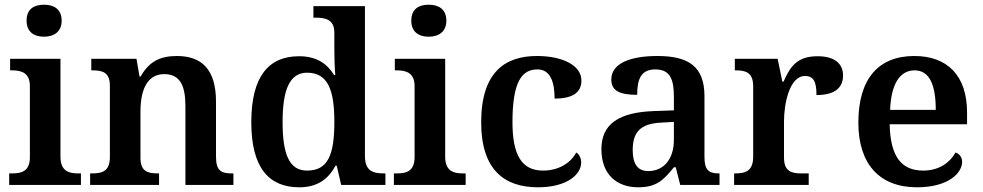

<svg xmlns="http://www.w3.org/2000/svg" viewBox="-20 -786 4176 816"><path d="M167 -630C208 -630 242 -650 242 -698C242 -748 208 -766 167 -766C125 -766 93 -748 93 -698C93 -650 125 -630 167 -630ZM19 0H324V-49H312C270 -49 237 -61 237 -120V-536H23V-487H32C73 -487 107 -475 107 -420V-118C107 -60 74 -49 32 -49H19Z M363 0H656V-49H651C607 -49 577 -58 577 -115V-313C577 -397 602 -471 678 -471C746 -471 768 -421 768 -335V0H972V-49H967C922 -49 898 -58 898 -120V-354C898 -490 838 -548 732 -548C660 -548 613 -524 578 -461H573L560 -536H368V-487H373C417 -487 447 -478 447 -421V-119C447 -58 415 -49 370 -49H363Z M1252 10C1330 10 1376 -26 1406 -82H1411L1430 0H1618V-49H1610C1564 -49 1531 -61 1531 -122V-760H1312V-711H1320C1364 -711 1401 -703 1401 -647V-578C1401 -544 1402 -499 1405 -467H1400C1371 -514 1327 -547 1251 -547C1121 -547 1048 -460 1048 -267C1048 -75 1121 10 1252 10ZM1285 -61C1210 -61 1181 -129 1181 -267C1181 -403 1210 -477 1285 -477C1374 -477 1401 -403 1401 -268C1401 -128 1374 -61 1285 -61Z M1802 -630C1843 -630 1877 -650 1877 -698C1877 -748 1843 -766 1802 -766C1760 -766 1728 -748 1728 -698C1728 -650 1760 -630 1802 -630ZM1654 0H1959V-49H1947C1905 -49 1872 -61 1872 -120V-536H1658V-487H1667C1708 -487 1742 -475 1742 -420V-118C1742 -60 1709 -49 1667 -49H1654Z M2266 10C2392 10 2450 -46 2450 -95C2450 -113 2443 -129 2429 -138C2406 -94 2355 -61 2288 -61C2196 -61 2158 -129 2158 -267C2158 -441 2199 -491 2264 -491C2321 -491 2337 -434 2337 -367C2424 -367 2451 -400 2451 -444C2451 -507 2373 -548 2262 -548C2128 -548 2025 -481 2025 -266C2025 -64 2124 10 2266 10Z M2692 10C2771 10 2800 -21 2844 -75H2852L2871 0H3038V-49H3035C2990 -49 2974 -65 2974 -120V-377C2974 -503 2907 -548 2774 -548C2666 -548 2578 -520 2578 -448C2578 -400 2614 -383 2688 -383C2688 -449 2704 -491 2765 -491C2830 -491 2844 -446 2844 -374V-317L2761 -314C2610 -309 2536 -259 2536 -152C2536 -42 2604 10 2692 10ZM2735 -59C2690 -59 2669 -89 2669 -148C2669 -222 2699 -261 2792 -265L2844 -268V-191C2844 -110 2801 -59 2735 -59Z M3100 0H3417V-49H3386C3345 -49 3312 -57 3312 -116V-270C3312 -347 3336 -463 3401 -463C3439 -463 3450 -437 3450 -382C3525 -382 3563 -411 3563 -465C3563 -514 3529 -547 3455 -547C3370 -547 3339 -506 3310 -439H3305L3285 -536H3103V-487H3106C3150 -487 3181 -478 3181 -419V-121C3181 -58 3148 -49 3103 -49H3100Z M3877 10C4011 10 4069 -51 4069 -98C4069 -119 4056 -133 4041 -138C4018 -96 3972 -61 3904 -61C3811 -61 3764 -120 3761 -258H4090V-308C4090 -466 4005 -548 3866 -548C3714 -548 3628 -452 3628 -265C3628 -91 3716 10 3877 10ZM3957 -319H3763C3767 -428 3804 -487 3867 -487C3932 -487 3957 -422 3957 -319Z"/></svg>

Font: Noto Serif Gurmukhi SemiBold
Style: Regular
Weight: 600
Designer: Vaibhav Singh and the Monotype Design Team
Foundry: Monotype Imaging Inc.
Version: Version 2.004